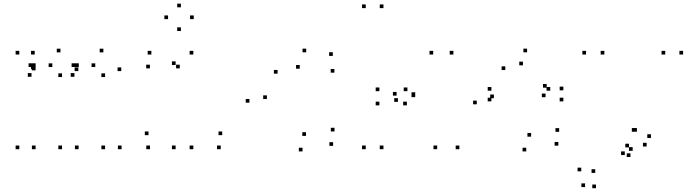

<svg xmlns="http://www.w3.org/2000/svg" viewBox="-20 -799 3760 1041"><path d="M168.2 -423.8V-443.8H148.2V-423.8ZM168.2 -503.3V-523.3H148.2V-503.3ZM84.7 -503.3V-523.3H64.7V-503.3ZM84.7 10V-10H64.7V10ZM173 10V-10H153V10ZM173 -417.5V-437.5H153V-417.5ZM404.7 -413.5V-433.5H384.7V-413.5ZM307.8 -515V-535H287.8V-515ZM173.2 -435.8V-455.8H153.2V-435.8ZM155 -435.8V-455.8H135V-435.8ZM150.8 -382.7V-402.7H130.8V-382.7ZM263.8 -435.5V-455.5H243.8V-435.5ZM316.3 -381.2V-401.2H296.3V-381.2ZM316.3 10V-10H296.3V10ZM406.2 10V-10H386.2V10ZM637.5 -413.5V-433.5H617.5V-413.5ZM540.5 -515V-535H520.5V-515ZM407.2 -435.8V-455.8H387.2V-435.8ZM388.2 -435.8V-455.8H368.2V-435.8ZM383.5 -382.7V-402.7H363.5V-382.7ZM496.5 -435.5V-455.5H476.5V-435.5ZM549.7 -381.2V-401.2H529.7V-381.2ZM549.7 10V-10H529.7V10ZM639.2 10V-10H619.2V10Z M792.7 -428.3V-448.3H772.7V-428.3ZM954.7 -428.3V-448.3H934.7V-428.3ZM932.2 -446.3V-466.3H912.2V-446.3ZM932.2 10V-10H912.2V10ZM1028.2 10V-10H1008.2V10ZM1028.2 -503.3V-523.3H1008.2V-503.3ZM800.7 -503.3V-523.3H780.7V-503.3ZM1176.8 10V-10H1156.8V10ZM1184.8 -66.2V-86.2H1164.8V-66.2ZM785.2 -66.2V-86.2H765.2V-66.2ZM793.2 10V-10H773.2V10ZM1030.5 -695.3V-715.3H1010.5V-695.3ZM960.8 -759.3V-779.3H940.8V-759.3ZM891.2 -695.3V-715.3H871.2V-695.3ZM960.8 -630.8V-650.8H940.8V-630.8Z M1332.3 -242.3V-262.3H1312.3V-242.3ZM1620.3 22V2H1600.3V22ZM1786 -8.2V-28.2H1766V-8.2ZM1793.7 -86.2V-106.2H1773.7V-86.2ZM1639 -62.2V-82.2H1619V-62.2ZM1427 -262V-282H1407V-262ZM1485 -399.7V-419.7H1465V-399.7ZM1605.2 -426.5V-446.5H1585.2V-426.5ZM1793 -405V-425H1773V-405ZM1784.5 -495.8V-515.8H1764.5V-495.8ZM1640.3 -515.3V-535.3H1620.3V-515.3Z M1963 10V-10H1943V10ZM2059 10V-10H2039V10ZM2059 -755V-775H2039V-755ZM1963 -755V-775H1943V-755ZM2130.3 -280.5V-300.5H2110.3V-280.5ZM2189 -304.7V-324.7H2169V-304.7ZM2037 -304.7V-324.7H2017V-304.7ZM2037 -227.8V-247.8H2017V-227.8ZM2186 -227.8V-247.8H2166V-227.8ZM2137.5 -246.7V-266.7H2117.5V-246.7ZM2350.2 10V-10H2330.2V10ZM2470.7 10V-10H2450.7V10ZM2231.2 -272.2V-292.2H2211.2V-272.2ZM2231.2 -278.7V-298.7H2211.2V-278.7ZM2438.3 -503.3V-523.3H2418.3V-503.3ZM2328.7 -503.3V-523.3H2308.7V-503.3Z M2815.3 -444.7V-464.7H2795.3V-444.7ZM2944 -323.7V-343.7H2924V-323.7ZM2937.8 -271.8V-291.8H2917.8V-271.8ZM2963.3 -307.2V-327.2H2943.3V-307.2ZM2644.3 -307.2V-327.2H2624.3V-307.2ZM2644.3 -249.3V-269.3H2624.3V-249.3ZM3034.5 -249.3V-269.3H3014.5V-249.3ZM3034.5 -309.3V-329.3H3014.5V-309.3ZM2837.8 -515.3V-535.3H2817.8V-515.3ZM2565 -233.5V-253.5H2545V-233.5ZM2833.3 22V2H2813.3V22ZM3007.2 -9.3V-29.3H2987.2V-9.3ZM3011.7 -84.3V-104.3H2991.7V-84.3ZM2859.7 -58V-78H2839.7V-58ZM2657.7 -266.5V-286.5H2637.7V-266.5ZM2719.7 -419.3V-439.3H2699.7V-419.3Z M3398.2 52.3V32.3H3378.2V52.3ZM3410.2 18.8V-1.2H3390.2V18.8ZM3390.3 0.2V-19.8H3370.3V0.2ZM3367.5 41.8V21.8H3347.5V41.8ZM3207.3 138.5V118.5H3187.3V138.5ZM3131.5 130V110H3111.5V130ZM3152.2 215.3V195.3H3132.2V215.3ZM3211.3 221.5V201.5H3191.3V221.5ZM3486 -4.7V-24.7H3466V-4.7ZM3509.5 -51V-71H3489.5V-51ZM3683.7 -503.3V-523.3H3663.7V-503.3ZM3586.8 -503.3V-523.3H3566.8V-503.3ZM3433.3 -84.8V-104.8H3413.3V-84.8ZM3425.7 -84.8V-104.8H3405.7V-84.8ZM3256.8 -503.3V-523.3H3236.8V-503.3ZM3157.5 -503.3V-523.3H3137.5V-503.3Z"/></svg>

Font: Monaspace Argon Dots Var
Style: Regular
Weight: 400
Designer: Riley Cran and the Lettermatic Team
Version: Version 1.100 (Monaspace Argon Dots)